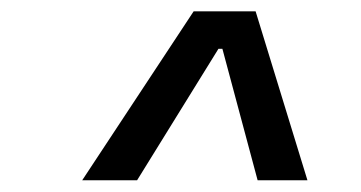

<svg xmlns="http://www.w3.org/2000/svg" viewBox="-20 -713 626 333"><path d="M122.6 -400.4 315.9 -693.4H423.3L513.2 -400.4H426.8L365.7 -628.4H358.9L217.8 -400.4Z"/></svg>

Font: Cascadia Code NF SemiLight
Style: Italic
Weight: 350
Italic angle: -10°
Monospace: yes
Designer: Aaron Bell
Foundry: Saja Typeworks
Version: Version 2404.023; ttfautohint (v1.8.4)